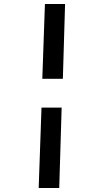

<svg xmlns="http://www.w3.org/2000/svg" viewBox="-20 -823 494 953"><path d="M190 -432 203 -803H303L292 -432ZM172 110 186 -289H286L274 110Z"/></svg>

Font: Literata 12pt
Style: Bold Italic
Weight: 700
Italic angle: -2°
Designer: Latin by Veronika Burian and Jose Scaglione. Greek by Irene Vlachou. Cyrillic by Vera Evstafieva
Foundry: TypeTogether
Version: Version 3.002